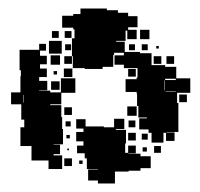

<svg xmlns="http://www.w3.org/2000/svg" viewBox="-20 -740 470 451"><path d="M364 -405H336V-428H329V-436H307V-462H325V-464H305V-491H302V-520H301V-524H275V-554H301V-558H303V-580H271V-588H249V-610H271V-616H248V-611H246V-583H221V-578H179V-580H151V-608H149V-650H155V-671H152V-675H126V-703H152V-707H169V-720H231V-716H257V-710H281V-702H303V-676H281V-670H301V-648H279V-668H275V-644H253V-642H273V-618H309V-615H336V-587H368V-583H394V-556H427V-522H396V-498H399V-460V-430H371V-429H390V-409H370V-428H364ZM331 -648H309V-670H331ZM118 -651H102V-667H118ZM148 -651H132V-667H148ZM125 -614H95V-644H125ZM126 -343H94V-363H54V-397H28V-441H37V-459H30V-495H6V-523H28V-561H29V-575H26V-623H72V-637H88V-621H74V-609H90V-589H74V-579H90V-559H72V-550H91V-528H72V-527H98V-523H123V-556H157V-522H124V-495H98V-493H124V-465H99H126V-437H128V-401H106V-400H121V-378H106V-375H126ZM297 -622H283V-636H297ZM147 -622H133V-636H147ZM327 -622H313V-636H327ZM353 -626H347V-632H353ZM121 -588H99V-610H121ZM359 -590H341V-608H359ZM389 -590H371V-608H389ZM149 -590H131V-608H149ZM150 -559H130V-579H150ZM299 -560H281V-578H299ZM114 -565H106V-573H114ZM393 -526H369V-525H393V-555H368V-552H393ZM367 -528V-551H366V-528ZM120 -529H100V-549H120ZM419 -500H401V-518H419ZM35 -499V-517H34V-499ZM301 -468H279V-490H301ZM149 -470H131V-488H149ZM250 -309H210V-316H187V-342H210V-343H184V-368H179V-395V-380H161V-398H176V-408H159V-430H176V-438H159V-460H181V-443H224V-441H248V-461H272V-437H252V-435H276V-403H254H274V-381H281V-398H299V-380H282V-379H310V-373H334V-345H310V-339H282V-337H250ZM298 -441H282V-457H298ZM146 -443H134V-455H146ZM299 -410H281V-428H299ZM327 -412H313V-426H327ZM144 -415H136V-423H144ZM358 -381H342V-397H358ZM325 -384H315V-394H325ZM142 -387H138V-391H142ZM149 -350H131V-368H149ZM174 -355H166V-363H174Z"/></svg>

Font: Rubik Storm
Style: Regular
Weight: 400
Designer: Hubert and Fischer, NaN
Foundry: Hubert and Fischer, NaN
Version: Version 2.201